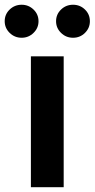

<svg xmlns="http://www.w3.org/2000/svg" viewBox="-64 -781 395 801"><path d="M64.9 0V-545.9H201.7V0ZM240.7 -623.5Q211.4 -623.5 190.7 -643.8Q169.9 -664.1 169.9 -692.4Q169.9 -721.2 190.7 -741.2Q211.4 -761.2 240.7 -761.2Q270 -761.2 290.5 -741.2Q311 -721.2 311 -692.4Q311 -664.1 290.5 -643.8Q270 -623.5 240.7 -623.5ZM26.4 -623.5Q-2.9 -623.5 -23.7 -643.8Q-44.4 -664.1 -44.4 -692.4Q-44.4 -721.2 -23.7 -741.2Q-2.9 -761.2 26.4 -761.2Q55.2 -761.2 75.9 -741.2Q96.7 -721.2 96.7 -692.4Q96.7 -664.1 75.9 -643.8Q55.2 -623.5 26.4 -623.5Z"/></svg>

Font: Inter
Style: 650
Weight: 650
Designer: Rasmus Andersson
Foundry: rsms
Version: Version 4.001;git-66647c0bb